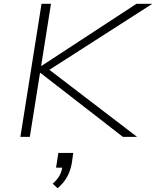

<svg xmlns="http://www.w3.org/2000/svg" viewBox="-20 -725 827 1017"><path d="M88 0 200 -705H250L198 -376H200L703 -705H787L232 -349L221 -371L706 0H631L194 -339H192L138 0ZM285 272 259 248Q283 227 295 205.5Q307 184 311 156L323 163H277L289 85H368L360 142Q352 183 334 214.5Q316 246 285 272Z"/></svg>

Font: Nunito Sans 10pt Expanded ExtraLight
Style: Italic
Weight: 250
Width: 7
Italic angle: -9°
Designer: Vernon Adams
Foundry: Vernon Adams
Version: Version 3.101;gftools[0.9.27]